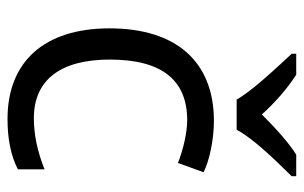

<svg xmlns="http://www.w3.org/2000/svg" viewBox="-170 -636 816 516"><g transform="rotate(90 238.0 -378.0)"><path d="M124.5 -766.1H180.7C217.8 -742.2 253.4 -711.4 287.6 -673.8C330.1 -716.3 365.7 -747.1 395.5 -766.1H453.6V-753.9L421.4 -720.7C374.5 -672.4 343.8 -634.3 328.6 -606H247.6C240.2 -619.1 228 -636.2 211.4 -656.7C194.8 -677.2 166 -709.5 124.5 -753.9ZM418 -448.2C382.3 -462.4 335.9 -473.1 303.2 -473.1C194.3 -473.1 140.1 -403.8 140.1 -265.1C140.1 -133.8 193.8 -61 297.9 -61C342.3 -61 388.2 -70.8 435.1 -89.8V-18.1C399.4 0.5 354 9.8 299.8 9.8C145 9.8 56.2 -89.8 56.2 -264.2C56.2 -443.4 145.5 -544.9 305.2 -544.9C356.4 -544.9 413.6 -532.2 442.9 -517.1Z"/></g></svg>

Font: OpenSansEmoji
Style: Regular
Weight: 400
Foundry: MorbZ
Version: Version 1.000;PS 001.000;hotconv 1.0.70;makeotf.lib2.5.58329